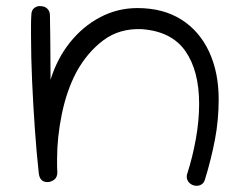

<svg xmlns="http://www.w3.org/2000/svg" viewBox="-20 -525 805 619"><path d="M614 74Q601 74 591.5 65.5Q582 57 582 44Q582 40 584 34Q601 -19 611.5 -77.5Q622 -136 622 -190Q622 -297 577.5 -360.5Q533 -424 437 -431Q365 -434 313 -395Q261 -356 226 -292Q195 -233 179.5 -158Q164 -83 164 -12Q164 -2 164 8.5Q164 19 165 29Q165 47 154.5 54.5Q144 62 133 62Q108 62 105 33Q98 -30 92.5 -107.5Q87 -185 83.5 -263.5Q80 -342 80 -408Q80 -427 80 -444Q80 -461 81 -476Q81 -493 91.5 -500Q102 -507 112 -505Q124 -505 132.5 -497Q141 -489 141 -475Q142 -436 142 -407Q142 -378 142.5 -347Q143 -316 143 -268Q164 -336 205.5 -388Q247 -440 303 -469.5Q359 -499 423 -499Q506 -499 564.5 -462Q623 -425 654 -358.5Q685 -292 685 -205Q685 -138 673 -75Q661 -12 641 53Q638 64 630.5 69Q623 74 614 74Z"/></svg>

Font: Hachi Maru Pop
Style: Regular
Weight: 400
Designer: Nontynet
Foundry: Nontynet
Version: Version 1.300